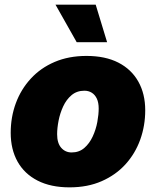

<svg xmlns="http://www.w3.org/2000/svg" viewBox="-20 -784 661 814"><path d="M274.9 10.3Q195.3 10.3 139.4 -18.3Q83.5 -46.9 54.4 -98.9Q25.4 -150.9 25.4 -220.7Q25.4 -287.6 47.1 -346.4Q68.8 -405.3 110.6 -450.7Q152.3 -496.1 211.9 -521.5Q271.5 -546.9 346.7 -546.9Q426.3 -546.9 481.7 -518.6Q537.1 -490.2 566.4 -438.2Q595.7 -386.2 595.7 -316.4Q595.7 -251 574.5 -191.9Q553.2 -132.8 512 -87.4Q470.7 -42 411.1 -15.9Q351.6 10.3 274.9 10.3ZM283.7 -137.7Q315.4 -137.7 337.4 -156.7Q359.4 -175.8 373 -205.3Q386.7 -234.9 392.6 -266.8Q398.4 -298.8 398.4 -323.7Q398.4 -349.1 390.6 -365.7Q382.8 -382.3 369.1 -390.9Q355.5 -399.4 337.9 -399.4Q305.7 -399.4 283.4 -380.6Q261.2 -361.8 247.8 -332.8Q234.4 -303.7 228.3 -272.2Q222.2 -240.7 222.2 -214.8Q222.2 -177.2 239.5 -157.5Q256.8 -137.7 283.7 -137.7ZM305.2 -605 215.3 -764.2H385.7L434.1 -605Z"/></svg>

Font: Inter 18pt Black
Style: Italic
Weight: 900
Italic angle: -9.3988°
Designer: Rasmus Andersson
Foundry: rsms
Version: Version 4.001;git-66647c0bb